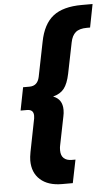

<svg xmlns="http://www.w3.org/2000/svg" viewBox="-62 -782 593 1017"><g transform="rotate(-5 235.0 -274.0)"><path d="M470 -742 446 -619H429Q389 -619 369 -602Q349 -585 342 -549L309 -386Q298 -333 278 -307.5Q258 -282 219 -272Q268 -254 268 -197Q268 -179 264 -162L233 -8Q231 0 231 15Q231 43 246 57Q261 71 289 71H308L283 194H226Q152 194 110.5 157Q69 120 69 55Q69 38 74 11L109 -166Q110 -171 110 -180Q110 -213 75 -213H41L65 -335H99Q142 -335 152 -382L189 -566Q207 -659 260 -700.5Q313 -742 413 -742Z"/></g></svg>

Font: Idrija
Style: Bold Italic
Weight: 700
Italic angle: -11.3°
Designer: Julieta Ulanovsky
Foundry: Julieta Ulanovsky
Version: Version 7.200